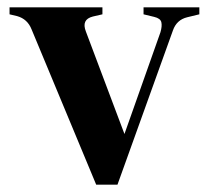

<svg xmlns="http://www.w3.org/2000/svg" viewBox="-20 -500 568 523"><path d="M242 3 66 -420Q55 -448 27 -456L6 -461V-480H259V-461L233 -455Q201 -447 214 -414L319 -135L417 -412Q422 -429 419.5 -439.5Q417 -450 400 -454L371 -461V-480H523V-461L490 -453Q461 -446 451 -417L300 3Z"/></svg>

Font: DeepMind Serif Text
Style: Regular
Weight: 400
Designer: Frank Grießhammer / Modifications: Colophon Foundry
Foundry: Colophon Foundry
Version: Version 5.003; ttfautohint (v1.8.2)